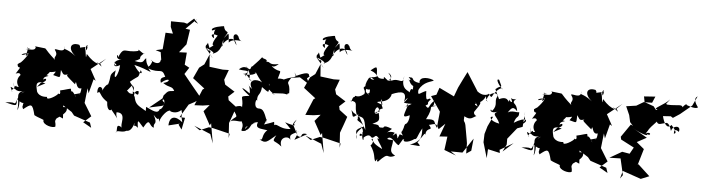

<svg xmlns="http://www.w3.org/2000/svg" viewBox="-74 -1101 5410 1474"><g transform="rotate(5 2631.0 -364.0)"><path d="M239 -256C301 -274 276 -306 257 -282C251 -316 325 -311 278 -318C341 -380 265 -350 272 -349C340 -332 366 -380 329 -324C390 -310 382 -297 385 -368C406 -341 401 -324 445 -341C421 -331 442 -321 502 -268C513 -323 507 -223 554 -242C552 -179 521 -185 555 -205C480 -183 508 -200 518 -169C472 -249 482 -184 474 -229C477 -237 432 -219 392 -211C406 -159 363 -197 381 -187C379 -172 289 -116 297 -153C218 -145 213 -203 216 -190C212 -216 183 -280 275 -255L213 -223ZM650 -454C693 -426 703 -406 683 -440C685 -444 650 -420 572 -508C566 -442 566 -529 553 -556C602 -577 544 -591 566 -535C580 -563 562 -564 587 -567C477 -546 534 -545 508 -573C436 -590 423 -533 488 -483C397 -552 396 -511 400 -554C407 -486 317 -539 325 -518C361 -471 314 -468 333 -441C228 -535 270 -520 231 -525C180 -530 158 -536 177 -526C175 -492 127 -508 101 -504C185 -524 92 -504 118 -519C119 -475 89 -427 124 -469C92 -482 44 -443 101 -463C161 -507 93 -411 58 -386C130 -401 95 -422 50 -384C52 -332 98 -397 41 -310C100 -334 59 -269 113 -314C88 -328 30 -263 74 -211C40 -215 11 -171 27 -171C-11 -244 32 -173 60 -200C52 -252 39 -165 34 -242C31 -170 83 -176 108 -180C48 -161 91 -117 78 -31C106 -85 65 -158 122 -179C59 -142 73 -82 52 -83C27 -59 97 -98 -20 -84C80 -59 66 -61 70 -115C136 -61 121 -121 116 -64C155 -67 96 -89 122 -43C181 -89 189 -97 212 -5C244 14 300 25 284 30C285 66 362 83 380 69C382 28 365 36 384 5C472 -51 454 -68 456 -86C393 -91 400 -68 356 -32L433 2L426 -99L495 -54L516 -28L642 15L655 54L590 17L648 -34L588 -132L601 -246L612 -208L641 -319L658 -309L611 -395L724 -485L677 -440Z M957 -256C953 -307 956 -271 920 -324C991 -386 978 -346 995 -420C1019 -392 993 -376 943 -456C1064 -427 1098 -388 1052 -438C1145 -404 1154 -456 1185 -390C1198 -380 1137 -387 1158 -337C1222 -392 1241 -352 1176 -337C1225 -301 1247 -323 1265 -283C1221 -277 1223 -286 1187 -242L1181 -219L1084 -140C1203 -167 1196 -156 1195 -190C1158 -214 1218 -234 1189 -154C1206 -219 1192 -130 1167 -135C1155 -93 1115 -118 1061 -143V-111C997 -150 976 -152 965 -222C963 -186 948 -266 993 -258C1005 -185 931 -289 952 -235C907 -223 912 -277 892 -239L938 -296ZM1369 -850 1319 -806 1295 -813 1194 -814 1196 -771 1217 -721 1160 -723 1149 -595 1096 -583 1136 -571 1148 -494 1171 -473C1156 -505 1140 -518 1142 -512C1141 -477 1100 -477 1065 -506C1099 -501 1048 -442 1041 -435C1095 -451 1018 -486 1083 -415C1051 -456 1033 -464 1029 -515C1004 -497 1022 -468 943 -486C1022 -520 947 -500 1013 -553C1011 -531 951 -597 966 -566C855 -539 856 -598 813 -503C811 -550 782 -484 843 -486C782 -485 789 -437 789 -459C834 -432 774 -432 794 -469C794 -479 766 -406 834 -445C834 -376 786 -296 804 -402C746 -352 783 -364 750 -274C767 -305 734 -284 715 -238C721 -265 673 -289 678 -217C730 -241 693 -302 692 -226C710 -209 708 -190 760 -155C763 -78 799 -90 795 -101C856 -29 854 -22 854 -22C823 -73 849 -98 836 -82C927 -87 866 17 891 33C830 -9 865 67 845 74C853 49 892 74 927 53C930 52 964 62 984 -14C931 -25 957 37 985 -12C976 30 978 -10 1012 23C999 -61 1016 -21 1053 17C1103 -74 1092 4 1134 11C1122 -34 1167 -7 1124 -87C1184 -16 1158 -107 1170 -37C1178 -77 1228 -139 1249 -129C1239 -126 1296 -103 1333 -143C1353 -83 1325 -137 1348 -49C1293 -96 1246 -90 1244 -16L1330 -37L1321 -29L1347 7L1366 -85L1324 -87L1385 -189L1432 -214L1474 -247C1426 -304 1379 -362 1332 -420L1365 -471L1328 -491L1336 -585L1276 -583L1328 -648L1345 -762L1310 -767L1394 -850L1375 -827L1403 -813Z M1491 -675C1487 -652 1452 -650 1504 -614C1498 -616 1526 -625 1512 -591C1542 -549 1556 -543 1474 -637C1569 -603 1538 -585 1535 -595C1599 -613 1600 -675 1606 -709C1614 -640 1587 -655 1594 -655C1625 -721 1694 -752 1711 -674C1646 -767 1714 -768 1715 -746C1723 -752 1720 -711 1754 -708C1754 -708 1678 -727 1650 -690C1641 -782 1649 -763 1609 -721C1663 -801 1617 -743 1603 -812C1603 -813 1496 -799 1514 -771C1576 -790 1515 -801 1535 -713C1504 -728 1507 -756 1561 -736C1507 -661 1529 -641 1557 -674L1506 -636ZM1486 0 1555 -29 1586 -25 1718 7 1713 40 1706 -75C1721 -117 1737 -158 1751 -201L1688 -249L1682 -277L1727 -318L1651 -366L1640 -403L1669 -480L1622 -479L1519 -492L1512 -587L1478 -507L1440 -478L1401 -394L1494 -322L1481 -313L1429 -188L1493 -191L1546 -199L1503 -148L1560 -44L1569 -61L1595 92L1570 22L1442 -31Z M2235 -31 2198 -104C2196 -86 2184 -109 2221 -146C2193 -89 2205 -133 2208 -100C2122 -111 2112 -146 2181 -70C2082 -59 2074 -121 2040 -76C2034 -66 2061 -58 2050 -114C1968 -80 1936 -86 1953 -56C2015 -129 1977 -175 1998 -98C1963 -209 1949 -205 1918 -206C1875 -213 1902 -300 1906 -260C1899 -322 1929 -301 1934 -372C1987 -337 1995 -313 1985 -403C1998 -391 1967 -359 1996 -354C1994 -347 2076 -297 2014 -332C2114 -337 2094 -339 2131 -332C2143 -346 2117 -333 2146 -343C2148 -440 2107 -397 2151 -461L2217 -472L2295 -422L2272 -469C2322 -508 2262 -474 2287 -482C2290 -519 2258 -514 2177 -475C2168 -490 2221 -440 2172 -507C2202 -453 2179 -483 2097 -445C2144 -418 2099 -457 2049 -447C2077 -544 2066 -479 1997 -536C1981 -573 1988 -504 2047 -559C1965 -542 1986 -575 1951 -568C1962 -593 1919 -585 1916 -601C1891 -567 1847 -527 1849 -525C1826 -525 1850 -472 1795 -521C1875 -430 1793 -424 1863 -409C1835 -405 1794 -494 1800 -442C1838 -503 1797 -479 1745 -492C1811 -553 1849 -461 1778 -460C1870 -443 1894 -490 1868 -476C1882 -490 1874 -471 1932 -407C1886 -436 1814 -420 1860 -350C1792 -402 1848 -390 1844 -315C1770 -369 1761 -360 1844 -296C1753 -286 1802 -289 1795 -205C1782 -228 1698 -188 1723 -180C1721 -151 1768 -212 1720 -194C1786 -101 1752 -146 1714 -85C1735 -115 1832 -72 1786 -113C1851 -49 1763 -12 1838 -26C1839 -50 1808 -50 1907 -91C1827 -74 1848 -33 1816 -22C1896 -43 1850 -90 1926 -101C1907 -47 1948 -55 2004 -45C1958 -6 1984 39 1950 30C2001 59 2006 45 2076 -13C2041 51 2062 20 2122 70C2091 -1 2171 -21 2186 13C2179 -23 2175 -25 2246 -57C2213 -31 2220 -109 2237 -23C2288 2 2245 -56 2311 -42L2217 10Z M2346 -675C2342 -652 2307 -650 2359 -614C2353 -616 2381 -625 2367 -591C2397 -549 2411 -543 2329 -637C2424 -603 2393 -585 2390 -595C2454 -613 2455 -675 2461 -709C2469 -640 2442 -655 2449 -655C2480 -721 2549 -752 2566 -674C2501 -767 2569 -768 2570 -746C2578 -752 2575 -711 2609 -708C2609 -708 2533 -727 2505 -690C2496 -782 2504 -763 2464 -721C2518 -801 2472 -743 2458 -812C2458 -813 2351 -799 2369 -771C2431 -790 2370 -801 2390 -713C2359 -728 2362 -756 2416 -736C2362 -661 2384 -641 2412 -674L2361 -636ZM2341 0 2410 -29 2441 -25 2573 7 2568 40 2561 -75C2576 -117 2592 -158 2606 -201L2543 -249L2537 -277L2582 -318L2506 -366L2495 -403L2524 -480L2477 -479L2374 -492L2367 -587L2333 -507L2295 -478L2256 -394L2349 -322L2336 -313L2284 -188L2348 -191L2401 -199L2358 -148L2415 -44L2424 -61L2450 92L2425 22L2297 -31Z M2816 -256C2838 -239 2828 -278 2872 -289C2838 -365 2856 -383 2866 -316C2800 -339 2828 -334 2856 -342C2937 -353 2932 -421 2929 -404C3009 -437 3049 -436 3030 -351C3043 -383 3079 -408 3030 -347C3102 -335 3117 -363 3029 -307C3037 -315 3040 -303 3065 -345C3046 -262 3010 -221 3083 -255C3083 -175 3035 -179 3056 -187C3039 -157 3055 -176 3036 -130C3013 -110 3076 -83 3019 -103C2994 -44 3013 -76 2991 -108C2955 -77 2965 -88 2980 -111C2921 -131 2890 -76 2956 -139C2874 -172 2901 -138 2882 -142C2828 -138 2887 -164 2803 -164C2847 -190 2861 -184 2844 -252C2783 -215 2825 -332 2843 -281L2851 -264ZM2634 -256C2651 -196 2643 -214 2656 -206C2708 -241 2682 -229 2688 -195C2676 -174 2707 -180 2741 -139C2657 -102 2689 -100 2695 -37C2663 -111 2755 -120 2712 -139C2763 -101 2710 -67 2737 -101C2721 -56 2756 9 2742 -76C2686 -34 2723 -127 2739 -49C2793 -99 2798 -58 2810 -58C2834 -60 2831 -99 2867 -51C2823 -78 2888 -4 2894 22C2809 -22 2836 -23 2807 -43C2812 -68 2834 -22 2803 1C2848 68 2833 92 2850 121C2899 55 2845 110 2870 122C2960 27 2925 100 2998 64C2940 35 2972 2 2972 -50C2968 -59 2955 -49 2926 -59C2952 -99 2995 -21 3018 -19C3062 -87 3038 -64 3057 -65C3040 -47 3087 -41 3134 -76C3157 -74 3151 -101 3188 -163C3191 -113 3185 -81 3160 -53C3200 -14 3178 -28 3103 -32C3194 -55 3206 -152 3215 -115C3216 -187 3285 -141 3232 -199C3232 -180 3303 -235 3300 -176C3264 -221 3296 -244 3210 -236C3271 -350 3206 -324 3279 -345C3223 -343 3269 -321 3261 -382C3213 -342 3232 -301 3197 -340C3239 -363 3190 -346 3233 -390C3216 -415 3195 -340 3193 -452C3148 -437 3128 -399 3132 -454C3166 -523 3227 -524 3244 -537C3220 -553 3125 -567 3136 -508C3064 -517 3096 -548 3062 -545C3025 -554 3087 -523 3069 -517C3098 -572 3056 -507 3051 -526C3056 -537 3058 -494 3090 -481C3092 -420 3078 -491 3066 -429C3064 -443 2991 -443 3015 -552C3012 -473 2978 -539 2918 -506C2893 -506 2940 -512 2890 -566C2922 -548 2922 -525 2901 -513C2940 -504 2933 -509 2892 -506C2865 -526 2856 -543 2860 -516C2791 -511 2829 -546 2753 -572C2807 -616 2800 -608 2805 -529C2747 -504 2727 -548 2788 -502C2731 -502 2778 -538 2744 -510C2701 -433 2736 -418 2761 -426C2768 -357 2716 -434 2767 -372C2742 -405 2710 -392 2748 -459C2676 -431 2738 -428 2721 -387C2667 -342 2647 -383 2651 -359C2625 -361 2632 -297 2621 -328C2691 -321 2645 -293 2681 -217C2731 -206 2739 -211 2753 -113L2700 -206L2649 -239Z M3540 0 3539 -79 3535 -105 3515 -217C3506 -256 3496 -230 3501 -284C3554 -255 3563 -282 3596 -295C3591 -289 3566 -309 3574 -326C3621 -391 3635 -421 3576 -391C3622 -443 3600 -392 3576 -489C3583 -448 3549 -441 3596 -368C3533 -398 3621 -372 3653 -452C3658 -397 3690 -413 3658 -417C3671 -496 3749 -490 3740 -457C3716 -418 3755 -396 3709 -342C3692 -379 3679 -301 3776 -352C3692 -318 3750 -314 3773 -251C3700 -263 3687 -303 3721 -299L3685 -223L3667 -162L3665 -98L3700 21L3704 -48L3797 -27L3793 -51L3896 -111L3817 -40L3844 -96V-141L3913 -227L3954 -242L3963 -360C3949 -286 3996 -321 3939 -257C4010 -294 3972 -325 3883 -267C3901 -333 3921 -299 3918 -353C3904 -340 3832 -380 3810 -309C3852 -376 3863 -401 3902 -357C3893 -423 3859 -409 3872 -436C3910 -479 3888 -430 3845 -454C3869 -413 3847 -420 3832 -441C3829 -389 3838 -479 3755 -438C3726 -501 3715 -520 3722 -513C3767 -555 3777 -510 3743 -586C3718 -597 3731 -559 3772 -518C3779 -509 3776 -531 3754 -518C3682 -467 3710 -420 3674 -473C3668 -463 3610 -435 3547 -525C3528 -497 3503 -468 3544 -511C3508 -535 3496 -498 3520 -508C3516 -490 3517 -535 3584 -485L3496 -624C3475 -582 3454 -542 3434 -499L3408 -429L3292 -485L3273 -430L3233 -416L3311 -303L3300 -192L3313 -168L3361 -214L3324 -113L3385 -117L3371 -13L3463 22L3421 -6L3511 -5L3587 -119L3577 -25Z M4218 -256C4280 -274 4255 -306 4236 -282C4230 -316 4304 -311 4257 -318C4320 -380 4244 -350 4251 -349C4319 -332 4345 -380 4308 -324C4369 -310 4361 -297 4364 -368C4385 -341 4380 -324 4424 -341C4400 -331 4421 -321 4481 -268C4492 -323 4486 -223 4533 -242C4531 -179 4500 -185 4534 -205C4459 -183 4487 -200 4497 -169C4451 -249 4461 -184 4453 -229C4456 -237 4411 -219 4371 -211C4385 -159 4342 -197 4360 -187C4358 -172 4268 -116 4276 -153C4197 -145 4192 -203 4195 -190C4191 -216 4162 -280 4254 -255L4192 -223ZM4629 -454C4672 -426 4682 -406 4662 -440C4664 -444 4629 -420 4551 -508C4545 -442 4545 -529 4532 -556C4581 -577 4523 -591 4545 -535C4559 -563 4541 -564 4566 -567C4456 -546 4513 -545 4487 -573C4415 -590 4402 -533 4467 -483C4376 -552 4375 -511 4379 -554C4386 -486 4296 -539 4304 -518C4340 -471 4293 -468 4312 -441C4207 -535 4249 -520 4210 -525C4159 -530 4137 -536 4156 -526C4154 -492 4106 -508 4080 -504C4164 -524 4071 -504 4097 -519C4098 -475 4068 -427 4103 -469C4071 -482 4023 -443 4080 -463C4140 -507 4072 -411 4037 -386C4109 -401 4074 -422 4029 -384C4031 -332 4077 -397 4020 -310C4079 -334 4038 -269 4092 -314C4067 -328 4009 -263 4053 -211C4019 -215 3990 -171 4006 -171C3968 -244 4011 -173 4039 -200C4031 -252 4018 -165 4013 -242C4010 -170 4062 -176 4087 -180C4027 -161 4070 -117 4057 -31C4085 -85 4044 -158 4101 -179C4038 -142 4052 -82 4031 -83C4006 -59 4076 -98 3959 -84C4059 -59 4045 -61 4049 -115C4115 -61 4100 -121 4095 -64C4134 -67 4075 -89 4101 -43C4160 -89 4168 -97 4191 -5C4223 14 4279 25 4263 30C4264 66 4341 83 4359 69C4361 28 4344 36 4363 5C4451 -51 4433 -68 4435 -86C4372 -91 4379 -68 4335 -32L4412 2L4405 -99L4474 -54L4495 -28L4621 15L4634 54L4569 17L4627 -34L4567 -132L4580 -246L4591 -208L4620 -319L4637 -309L4590 -395L4703 -485L4656 -440Z M4928 -513 4863 -512 4809 -480 4732 -469 4761 -403 4773 -350 4797 -323 4780 -332 4711 -232 4716 -211 4818 -158 4790 -108 4732 -118 4638 -64 4724 -66 4753 60 4733 88 4750 28 4892 77 4956 51 4864 -34 4859 -28 4896 -153 4837 -202 4911 -242 4792 -310C4876 -260 4931 -252 4908 -271C4947 -251 4940 -298 4899 -273C4933 -320 4900 -291 4977 -372C4987 -341 5017 -363 5055 -369C5083 -359 5090 -301 5092 -312C5099 -352 5169 -363 5152 -308C5150 -308 5111 -344 5115 -291C5132 -295 5137 -304 5092 -356C5058 -318 5033 -365 5020 -418L5080 -422L5097 -411L5149 -445L5237 -518L5272 -592C5267 -588 5232 -574 5282 -508C5264 -492 5213 -512 5193 -519C5200 -541 5144 -490 5166 -482C5167 -534 5127 -502 5042 -509C5030 -532 5013 -477 5064 -551C5031 -509 4922 -464 4974 -468C4947 -447 4901 -412 5011 -398L4942 -487L4870 -513L4862 -556L4949 -562Z"/></g></svg>

Font: Hussar Lance
Style: ExBd
Weight: 700
Foundry: Cannot Into Space Fonts, PlusOne Fonts
Version: Version 2.270